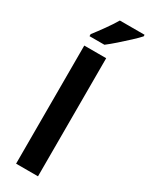

<svg xmlns="http://www.w3.org/2000/svg" viewBox="-250 -1118 833 1070"><g transform="rotate(30 166.5 -583.0)"><path d="M213 -93H72V-853H213ZM333 -1063Q317 -1045 287 -1017Q257 -989 224.5 -960.5Q192 -932 167 -913H71V-926Q96 -958 125 -998.5Q154 -1039 174 -1073H333Z"/></g></svg>

Font: Noto Sans Telugu UI SemiCondensed
Style: Bold
Weight: 700
Width: 4
Designer: Jelle Bosma - Monotype Design Team
Foundry: Monotype Imaging Inc.
Version: Version 2.005; ttfautohint (v1.8.4.7-5d5b)